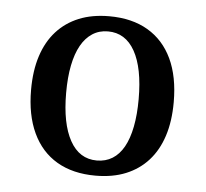

<svg xmlns="http://www.w3.org/2000/svg" viewBox="-38 -748 516 480"><g transform="rotate(5 219.5 -508.0)"><path d="M218 -308Q161 -308 121 -331.5Q81 -355 60 -400Q39 -445 39 -508Q39 -556 51 -593Q63 -630 86 -655.5Q109 -681 142 -694.5Q175 -708 218 -708Q275 -708 315 -684.5Q355 -661 376 -616.5Q397 -572 397 -508Q397 -460 385 -423Q373 -386 350 -360.5Q327 -335 294 -321.5Q261 -308 218 -308ZM218 -346Q240 -346 257 -356.5Q274 -367 285.5 -387.5Q297 -408 303 -438.5Q309 -469 309 -508Q309 -586 285.5 -628Q262 -670 218 -670Q196 -670 179 -659Q162 -648 150.5 -627.5Q139 -607 133 -577Q127 -547 127 -508Q127 -431 150.5 -388.5Q174 -346 218 -346Z"/></g></svg>

Font: Sutasoma
Style: Regular
Weight: 400
Designer: Izhar Fathurrohim, Akbar Rohmanto, Arusyal Khofiqoini
Foundry: Kiwari Kolektiv
Version: Version 1.102